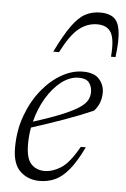

<svg xmlns="http://www.w3.org/2000/svg" viewBox="-51 -713 499 760"><g transform="rotate(5 198.5 -332.5)"><path d="M306 -138.5Q277 -78.5 250 -46.5Q223 -14.5 195 -2.2Q167 10 135 10Q89 10 58 -19Q27 -48 27 -112.5Q27 -182 48.8 -241Q70.5 -300 106 -343.8Q141.5 -387.5 184 -411.8Q226.5 -436 269 -436Q314 -436 334 -413Q354 -390 354 -360Q354 -317 326 -286Q274.5 -263.5 212.5 -241.2Q150.5 -219 83 -197.5Q77 -164.5 77 -132Q77 -74.5 97.8 -52.8Q118.5 -31 151.5 -31Q182.5 -31 215.8 -51.8Q249 -72.5 286 -138.5ZM255 -410.5Q219.5 -410.5 186.2 -385Q153 -359.5 127.2 -316.5Q101.5 -273.5 88.5 -221.5Q162.5 -245 206.2 -263.5Q250 -282 271.8 -297.5Q293.5 -313 300.5 -327.8Q307.5 -342.5 307.5 -358Q307.5 -380 295.8 -395.2Q284 -410.5 255 -410.5ZM309 -627.5Q269.5 -627.5 236.5 -601.2Q203.5 -575 167.5 -504.5H144.5Q177.5 -572 204 -609Q230.5 -646 257 -660.5Q283.5 -675 317.5 -675Q351 -675 370.2 -660.5Q389.5 -646 395 -609Q400.5 -572 392 -504.5H374Q380 -573 364.2 -600.2Q348.5 -627.5 309 -627.5Z"/></g></svg>

Font: Newsreader Text Light
Style: Italic
Weight: 300
Italic angle: -17°
Designer: Hugues Gentile
Foundry: Production Type
Version: Version 1.001